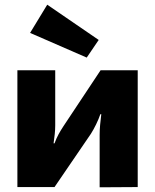

<svg xmlns="http://www.w3.org/2000/svg" viewBox="-20 -796 660 817"><path d="M181 -776 108 -656 349 -551 400 -626ZM566 -497H408L250 -259C235 -236 222 -214 212 -186H208C212 -215 215 -237 215 -263V-497H54V0H212L367 -227C381 -249 398 -283 407 -310H411C407 -277 404 -251 404 -222V1L566 0Z"/></svg>

Font: Exo 2 Extra Bold
Style: Regular
Weight: 800
Designer: Natanael Gama
Version: Version 1.001;PS 001.001;hotconv 1.0.88;makeotf.lib2.5.64775